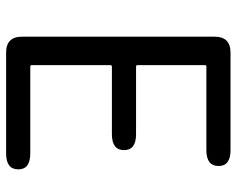

<svg xmlns="http://www.w3.org/2000/svg" viewBox="-93 -681 774 628"><g transform="rotate(90 294.0 -367.0)"><path d="M152 0Q100 0 100 -52V-682Q100 -734 152 -734H471Q523 -734 523 -695Q523 -655 471 -655H198Q193 -655 193 -650V-430Q193 -425 198 -425H419Q471 -425 471 -386Q471 -346 419 -346H198Q193 -346 193 -341V-84Q193 -79 198 -79H482Q534 -79 534 -40Q534 0 482 0Z"/></g></svg>

Font: Resource Han Rounded JP
Style: Regular
Weight: 400
Designer: Cyano Hao (round all glyphs); Ryoko NISHIZUKA 西塚涼子 (kana, bopomofo & ideographs); Paul D. Hunt (Latin, Greek & Cyrillic)
Foundry: Cyano Hao
Version: 0.990